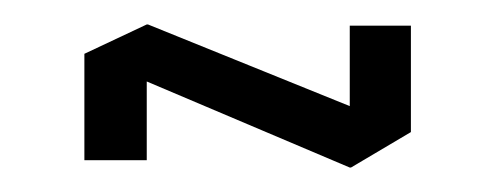

<svg xmlns="http://www.w3.org/2000/svg" viewBox="-20 -403 406 157"><path d="M49 -272V-358L100 -383V-272ZM266 -296V-382H316V-295ZM266 -266 49 -358V-359L100 -383H101L316 -296V-295L267 -266Z"/></svg>

Font: Foldit Light
Style: Regular
Weight: 300
Version: Version 1.003